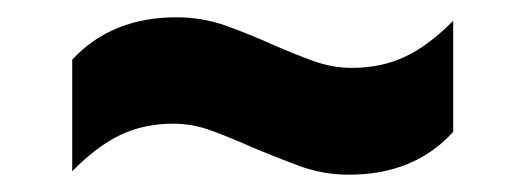

<svg xmlns="http://www.w3.org/2000/svg" viewBox="-20 -490 608 222"><path d="M383.5 -288Q353.5 -288 325.8 -298.2Q298 -308.5 272 -319.5Q248.5 -330 225.8 -338.5Q203 -347 181 -347Q146.5 -347 119.2 -334Q92 -321 63.5 -292V-421Q109 -470 184 -470Q214.5 -470 242 -460Q269.5 -450 295 -438.5Q319 -428 341.5 -419.8Q364 -411.5 386.5 -411.5Q421 -411.5 448.5 -424.5Q476 -437.5 504 -466V-337.5Q459 -288 383.5 -288Z"/></svg>

Font: Encode Sans SC SemiExpanded
Style: Bold
Weight: 700
Width: 6
Designer: Multiple Designers
Foundry: Impallari Type
Version: Version 3.002